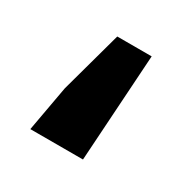

<svg xmlns="http://www.w3.org/2000/svg" viewBox="-82 -380 463 463"><g transform="rotate(30 150.0 -149.0)"><path d="M52.6 0 75.4 -126.6 122.5 -298.2H218.3L199.2 0Z"/></g></svg>

Font: Source Sans Variable
Style: Regular
Weight: 200
Designer: Paul D. Hunt
Foundry: Adobe Systems Incorporated
Version: Version 3.006;hotconv 1.0.111;makeotfexe 2.5.65597